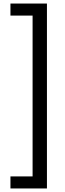

<svg xmlns="http://www.w3.org/2000/svg" viewBox="-20 -886 365 1084"><path d="M39 178V110H164V-798H39V-866H245V178Z"/></svg>

Font: Noto Sans Malayalam UI Condensed
Style: Regular
Weight: 400
Width: 3
Designer: Jelle Bosma - Monotype Design Team
Foundry: Monotype Imaging Inc.
Version: Version 2.104; ttfautohint (v1.8.4.7-5d5b)